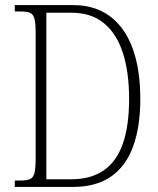

<svg xmlns="http://www.w3.org/2000/svg" viewBox="-20 -734 621 754"><path d="M38 0V-25H59Q83 -25 96.5 -30Q110 -35 115 -53.5Q120 -72 120 -110V-607Q120 -644 115 -661.5Q110 -679 97 -684Q84 -689 59 -689H38V-714H267Q353 -714 412 -670Q471 -626 501 -543.5Q531 -461 531 -346Q531 -237 503 -159.5Q475 -82 416.5 -41Q358 0 267 0ZM260 -30Q337 -30 387.5 -65Q438 -100 462.5 -170Q487 -240 487 -346Q487 -451 462.5 -526.5Q438 -602 388 -643Q338 -684 261 -684H162V-30Z"/></svg>

Font: Noto Serif Khmer Condensed ExtraLight
Style: Regular
Weight: 250
Width: 3
Designer: Danh Hong and the Monotype Design Team
Foundry: Monotype Imaging Inc.
Version: Version 2.004